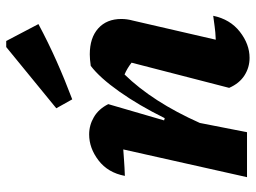

<svg xmlns="http://www.w3.org/2000/svg" viewBox="-120 -674 803 602"><g transform="rotate(-90 281.0 -373.5)"><path d="M26 0 113 -388Q97 -387 77.5 -385.5Q58 -384 30 -383Q40 -436 78.5 -465.5Q117 -495 160 -495Q189 -495 214.5 -480Q240 -465 255 -435L204 -260L211 -258Q251 -339 294.5 -400.5Q338 -462 375 -490Q396 -493 411 -493Q463 -493 492.5 -466.5Q522 -440 522 -394Q522 -376 517 -358L457 -98Q482 -99 498.5 -101.5Q515 -104 532 -106Q521 -53 482 -22.5Q443 8 400 8Q370 8 345 -8Q320 -24 306 -56L385 -362Q367 -376 348 -384Q305 -340 267 -281Q229 -222 196 -148L167 0ZM270 -548 242 -598 434 -755H453L506 -654Q448 -623 389.5 -597Q331 -571 270 -548Z"/></g></svg>

Font: Piazzolla
Style: Bold Italic
Weight: 700
Italic angle: -11.3°
Designer: Juan Pablo del Peral
Foundry: Huerta Tipografica
Version: Version 1.330